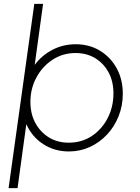

<svg xmlns="http://www.w3.org/2000/svg" viewBox="-20 -765 716 985"><path d="M24 200 156 -745H201L158 -432Q194 -481 249 -509.5Q304 -538 368 -538Q439 -538 493.5 -504.5Q548 -471 579 -414Q610 -357 610 -284Q610 -223 588.5 -169Q567 -115 529 -74.5Q491 -34 441 -11Q391 12 333 12Q260 12 202 -25.5Q144 -63 115 -128L70 200ZM332 -33Q400 -33 451.5 -67.5Q503 -102 532.5 -159.5Q562 -217 562 -286Q562 -348 536.5 -394.5Q511 -441 467.5 -467Q424 -493 368 -493Q302 -493 249.5 -458.5Q197 -424 166.5 -367Q136 -310 136 -242Q136 -181 161.5 -134Q187 -87 231 -60Q275 -33 332 -33Z"/></svg>

Font: Plus Jakarta Sans ExtraLight
Style: Italic
Weight: 200
Italic angle: -8°
Designer: Gumpita Rahayu
Foundry: Tokotype
Version: Version 2.071; ttfautohint (v1.8.4.7-5d5b);gftools[0.9.29]